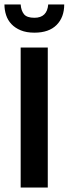

<svg xmlns="http://www.w3.org/2000/svg" viewBox="-20 -844 309 864"><path d="M195 -630V0H73V-630ZM73 -824Q75 -796 88 -780Q101 -764 135 -764Q192 -764 197 -824H269Q269 -766 234.5 -731.5Q200 -697 135 -697Q99 -697 73.5 -707.5Q48 -718 31.5 -735.5Q15 -753 7.5 -776Q0 -799 0 -824Z"/></svg>

Font: Mukta Malar SemiBold
Style: Regular
Weight: 600
Designer: Aadarsh Rajan, Girish Dalvi, Yashodeep Gholap
Foundry: Ek Type
Version: Version 2.538;PS 1.000;hotconv 16.6.51;makeotf.lib2.5.65220;